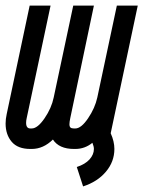

<svg xmlns="http://www.w3.org/2000/svg" viewBox="-22 -520 512 686"><path d="M86.4 12.2Q41.5 12.2 19.8 -13.4Q-2 -39.1 -2 -78.6Q-2 -94.7 2 -112.8L84 -500H158.7L73.2 -97.2Q71.3 -88.9 71.3 -81.1Q71.3 -61 86.4 -61H91.3Q112.3 -61 137.2 -97.4Q162.1 -133.8 169.9 -171.9L239.7 -500H313.5L229 -97.7Q226.1 -84 226.1 -76.2Q226.1 -67.4 230 -64.2Q233.9 -61 242.2 -61H247.1Q268.1 -61 292.7 -97.4Q317.4 -133.8 325.7 -171.9L395.5 -500H470.2L373.5 -43.9Q386.7 -14.6 386.7 12.2Q386.7 57.6 356.4 93.5Q326.2 129.4 274.9 146L252.4 76.7Q282.2 66.9 297.9 49.6Q313.5 32.2 313.5 12.2Q313.5 3.4 308.1 -9.8Q281.2 12.2 247.1 12.2H242.2Q189 12.2 167 -21.5Q132.8 12.2 91.3 12.2Z"/></svg>

Font: Anka/Coder Narrow
Style: Italic
Weight: 400
Width: 3
Italic angle: -12°
Monospace: yes
Version: Version 001.100